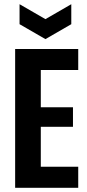

<svg xmlns="http://www.w3.org/2000/svg" viewBox="-20 -893 416 913"><path d="M52 0V-660H174V0ZM126 0V-100H352V0ZM126 -290V-383H327V-290ZM126 -560V-660H352V-560ZM73 -873 196 -802 319 -873V-778L196 -707L73 -778Z"/></svg>

Font: Bricolage Grotesque 36pt Condensed SemiBold
Style: Regular
Weight: 600
Width: 3
Designer: Mathieu Triay
Foundry: Atelier Triay
Version: Version 1.001;gftools[0.9.33.dev8+g029e19f]